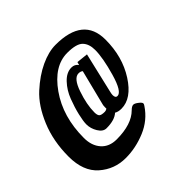

<svg xmlns="http://www.w3.org/2000/svg" viewBox="-163 -700 880 880"><g transform="rotate(-45 277.0 -259.5)"><path d="M394 -99Q407 -89 407 -82Q407 -78 402 -71Q365 -15 301.5 11.5Q238 38 173 38Q100 38 46 -9.5Q-8 -57 -8 -152Q-8 -252 26 -333.5Q60 -415 111 -461.5Q162 -508 214.5 -532.5Q267 -557 312 -557Q491 -557 491 -412Q491 -301 438 -218.5Q385 -136 319 -136Q298 -136 285 -144Q260 -121 207 -121Q185 -121 169.5 -146.5Q154 -172 154 -199Q154 -219 162.5 -255.5Q171 -292 186.5 -332.5Q202 -373 230 -402.5Q258 -432 290 -432Q311 -432 323 -415L327 -430L383 -424L338 -232Q334 -216 334 -209Q334 -190 347 -190Q375 -190 399.5 -275.5Q424 -361 424 -412Q424 -451 403.5 -472Q383 -493 324 -493Q238 -493 170 -396.5Q102 -300 102 -163Q102 -113 129 -82.5Q156 -52 204 -52Q301 -52 347 -98Q360 -111 370 -111Q379 -111 394 -99ZM270 -185V-195Q270 -208 273 -216L315 -383Q308 -390 294 -390Q263 -390 241 -326Q219 -262 219 -212Q219 -194 225.5 -187Q232 -180 255 -180Q262 -180 270 -185Z"/></g></svg>

Font: Lobster 1.3
Style: Regular
Weight: 400
Designer: Pablo Impallari
Foundry: Pablo Impallari. www.impallari.com
Version: Version 1.003 2010